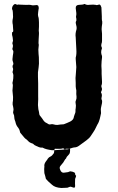

<svg xmlns="http://www.w3.org/2000/svg" viewBox="-20 -749 589 956"><path d="M489 -642V-632Q488 -628 487 -618Q486 -608 486 -604Q486 -600 487 -592.5Q488 -585 488 -581V-545Q488 -538 485 -530Q483 -521 485 -517Q489 -510 487 -506Q480 -489 488 -470V-462Q488 -457 486 -445Q486 -441 485.5 -434.5Q485 -428 485 -425V-419Q485 -416 485.5 -410Q486 -404 486 -400V-381Q486 -367 488 -341Q488 -329 486 -326Q483 -320 486 -313Q490 -305 485 -295Q481 -289 485 -285Q489 -276 486 -265Q484 -259 486 -253Q490 -247 488 -236Q487 -231 484.5 -220Q482 -209 482 -204Q482 -199 483 -187V-185Q482 -180 480 -171Q478 -162 476.5 -156Q475 -150 472 -142.5Q469 -135 465 -129L462 -123Q451 -99 444 -90L432 -72Q425 -61 410 -50Q397 -41 373 -23Q362 -15 350 -15Q346 -15 331 -10Q325 -6 322 -8Q310 -10 302 -6Q301 -6 299 -5Q297 -4 296 -4Q290 -4 278 -3Q266 -2 256.5 -1.5Q247 -1 239 -1Q208 -5 194 -13L192 -14H190Q179 -13 166 -20Q164 -21 161 -22Q158 -23 157 -24Q152 -26 149 -29Q144 -35 134 -37Q131 -38 125 -42L116 -51Q103 -61 101 -64Q97 -68 91 -76Q85 -84 81 -88Q79 -92 79 -95Q77 -104 72 -111Q61 -124 58 -137Q58 -140 53 -153Q51 -161 51 -166Q51 -175 47 -182Q44 -187 46 -195Q48 -203 47 -207Q47 -210 45.5 -217Q44 -224 43 -228V-238Q45 -244 45 -266Q44 -276 42 -298Q42 -302 43 -309.5Q44 -317 44 -323Q44 -329 42 -335V-336Q43 -340 44.5 -348Q46 -356 46 -359Q48 -376 44 -385Q41 -390 44 -397Q47 -406 43 -413Q41 -421 45 -426Q48 -432 45 -440Q42 -446 42 -454Q44 -476 46 -485Q48 -494 44 -499Q40 -505 43 -511Q46 -520 43 -528Q40 -534 43 -540Q46 -545 44 -553Q44 -556 43 -562.5Q42 -569 41 -572Q41 -573 40 -574V-576V-588Q46 -589 46 -596Q45 -600 45 -609Q45 -620 44 -625Q40 -641 44 -657Q45 -660 45 -665Q45 -668 44.5 -676Q44 -684 44 -687Q44 -697 40 -704V-709Q42 -723 54 -729H56Q65 -724 71 -726Q73 -728 76 -726Q114 -724 125 -725Q132 -725 134 -724Q143 -721 153 -723Q155 -723 159 -723.5Q163 -724 164 -724L170 -721Q173 -715 173 -708Q173 -707 171.5 -699.5Q170 -692 170 -688Q168 -674 170 -668Q174 -658 174 -638V-616Q172 -592 174 -586V-580Q174 -576 172.5 -553.5Q171 -531 173 -528V-523Q172 -520 172 -513Q172 -506 171 -502Q171 -487 172 -480Q174 -472 174 -432Q173 -416 169 -389V-367Q169 -361 169.5 -350.5Q170 -340 170 -334V-316V-279V-270Q171 -263 169 -226Q169 -219 171 -205Q171 -204 174 -192Q176 -177 177 -176Q179 -173 183.5 -167.5Q188 -162 190 -159Q192 -157 194 -153Q198 -145 207 -139Q214 -136 221 -131Q226 -128 233 -130Q239 -132 245 -130Q259 -126 266 -127Q271 -128 280.5 -129Q290 -130 295 -130Q298 -130 302 -132Q304 -133 314.5 -137Q325 -141 330 -144Q347 -153 348 -168Q350 -176 352 -180Q356 -187 356 -196Q355 -200 357 -210Q357 -212 357.5 -216Q358 -220 358 -223Q358 -228 356 -240Q356 -245 358 -249Q362 -258 361 -268Q359 -282 360 -291Q361 -299 358 -309Q357 -312 357 -319V-336Q357 -340 356.5 -348Q356 -356 356 -360Q356 -367 358 -386Q360 -405 360 -415Q360 -416 357 -455V-462Q362 -479 360 -505Q359 -514 358.5 -533.5Q358 -553 357 -563Q354 -581 361 -603Q363 -614 358 -630Q356 -636 358 -642Q362 -647 360 -657Q357 -666 360 -676V-684Q358 -700 357 -709Q357 -725 375 -725Q392 -725 400 -729H402Q412 -723 424 -725Q447 -727 455 -725Q462 -722 469 -725Q476 -729 481 -722Q483 -718 485 -712Q486 -704 486 -689Q486 -674 487 -667Q487 -665 487 -656Q487 -647 489 -642ZM354 176Q354 174 353.5 164.5Q353 155 354 143V142Q355 140 355 139Q356 138 356 136.5Q356 135 357 134Q361 125 357 124Q354 123 354 115Q352 111 351 110Q347 108 341 106Q333 104 330 104Q329 104 325 105.5Q321 107 319 108L297 111Q285 111 280 97Q274 85 281 77Q293 62 295 60Q300 51 304 45Q310 40 311 35Q312 32 316 28L318 26Q319 24 324 19Q329 14 329 -2Q329 -6 328.5 -7Q328 -8 323 -7Q307 -2 296 -10H291Q290 -10 290 -10L288 -9Q286 -8 262 -8Q253 -9 252 -7.5Q251 -6 250 2Q250 4 249.5 6.5Q249 9 249 11Q249 13 248 14Q239 27 232 30Q224 33 218 41Q217 44 212.5 49.5Q208 55 207 57Q199 69 201 80Q201 82 200.5 86Q200 90 200 93Q200 115 203 120Q204 122 205 127Q206 132 207 135Q207 138 209 142Q210 143 214 147.5Q218 152 220 154Q223 157 229.5 162.5Q236 168 239 171Q254 185 285 187Q289 187 297 186.5Q305 186 309 186Q316 187 325 182Q331 179 337 182Q353 189 353 182L354 179Z"/></svg>

Font: Gutenberg Clean
Style: Regular
Weight: 400
Designer: Nicola Manzari, Bruno Pierini
Foundry: Unio | Creative Solutions
Version: Version 1.001;PS 001.001;hotconv 1.0.88;makeotf.lib2.5.64775